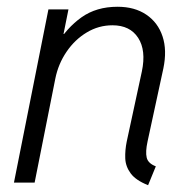

<svg xmlns="http://www.w3.org/2000/svg" viewBox="-20 -543 567 571"><path d="M420.4 7.8Q383.8 -6.8 368.7 -27.3Q353.5 -47.9 352.5 -72Q351.6 -96.2 356.9 -122.1L401.9 -330.6Q415 -393.1 390.9 -430.4Q366.7 -467.8 314.5 -467.8Q273.4 -467.8 238 -446.5Q202.6 -425.3 178 -389.2Q153.3 -353 144.5 -309.1L83 0H21.5L124 -515.1H183.6L168.9 -441.9H184.1L147.9 -408.7Q178.2 -460 222.4 -491.5Q266.6 -522.9 329.6 -522.9Q380.4 -522.9 415 -499.5Q449.7 -476.1 463.4 -434.8Q477.1 -393.6 465.8 -339.4L418.9 -122.6Q412.1 -91.3 416.3 -74.2Q420.4 -57.1 443.4 -48.3Z"/></svg>

Font: Reddit Sans Light
Style: Italic
Weight: 300
Italic angle: -11.25°
Designer: Stephen Hutchings
Version: Version 1.013